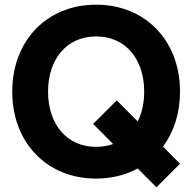

<svg xmlns="http://www.w3.org/2000/svg" viewBox="-20 -756 828 827"><path d="M32.7 -361.3C32.7 -143.6 180.2 13.2 394 13.2C460.9 13.2 521.5 -2.4 573.2 -30.3L653.8 50.8L755.4 -50.8L682.1 -124.5C729 -187.5 755.4 -269 755.4 -361.3C755.4 -579.1 607.9 -735.8 394 -735.8C180.2 -735.8 32.7 -579.1 32.7 -361.3ZM187 -361.3C187 -499.5 265.6 -599.1 394 -599.1C522.5 -599.1 601.1 -499.5 601.1 -361.3C601.1 -313 591.3 -269 573.2 -232.9L482.9 -323.7L381.3 -222.2L467.3 -135.7C445.3 -127.9 420.9 -123.5 394 -123.5C265.6 -123.5 187 -223.1 187 -361.3Z"/></svg>

Font: Giphurs ExtraBold
Style: Regular
Weight: 800
Version: Version 1.000